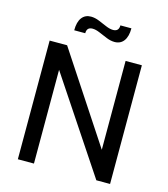

<svg xmlns="http://www.w3.org/2000/svg" viewBox="-128 -993 960 1094"><g transform="rotate(15 352.0 -446.5)"><path d="M80 0V-700H183L528 -176V-700H624V0H543L175 -553V0ZM439 -788Q416 -788 390.8 -798.2Q365.5 -808.5 341.8 -818.8Q318 -829 299 -829Q265 -829 265 -793H200Q200 -842 219.2 -867.5Q238.5 -893 273 -893Q296 -893 321.2 -882.8Q346.5 -872.5 370.2 -862.2Q394 -852 413 -852Q447 -852 447 -888H512Q512 -839.5 492.8 -813.8Q473.5 -788 439 -788Z"/></g></svg>

Font: Cabin Resolve
Style: Regular-Resolve
Weight: 400
Designer: Pablo Impallari
Foundry: Pablo Impallari. http://www.impallari.com Igino Marini. http://www.ikern.com
Version: Version 3.001